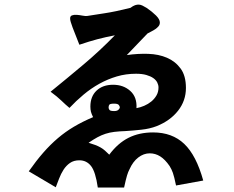

<svg xmlns="http://www.w3.org/2000/svg" viewBox="-20 -752 1040 854"><path d="M544 -507Q592 -514 639 -512.5Q686 -511 723 -495Q760 -479 783.5 -447Q807 -415 807 -361Q807 -304 772 -259.5Q737 -215 677 -191Q646 -179 608 -175Q570 -171 538 -169Q510 -168 489 -165.5Q468 -163 449.5 -157Q431 -151 413.5 -141.5Q396 -132 374 -117Q391 -112 404 -107Q417 -102 427.5 -96Q438 -90 447 -82Q456 -74 466 -64Q504 -115 551.5 -139Q599 -163 661 -163Q746 -163 799.5 -112Q853 -61 884 51L763 73Q755 34 749 17Q743 0 734 -14Q714 -43 692.5 -56.5Q671 -70 646 -70Q619 -70 595 -51.5Q571 -33 556 1Q550 12 545 28.5Q540 45 532 82H415Q405 12 385 -13.5Q365 -39 333 -39Q308 -39 291 -27Q274 -15 262.5 3Q251 21 243 42Q235 63 228 81L108 10Q141 -37 172.5 -73Q204 -109 237.5 -137.5Q271 -166 309 -188.5Q347 -211 394 -231Q387 -245 384.5 -255Q382 -265 382 -278Q382 -323 409.5 -349Q437 -375 483 -375Q529 -375 559.5 -347.5Q590 -320 587 -271Q604 -274 621.5 -281.5Q639 -289 653 -300.5Q667 -312 676 -327.5Q685 -343 685 -363Q685 -374 679.5 -385Q674 -396 662 -404.5Q650 -413 631 -418.5Q612 -424 585 -424Q540 -424 499.5 -412Q459 -400 422 -379.5Q385 -359 351.5 -331Q318 -303 289 -272Q272 -286 253.5 -304Q235 -322 205 -344Q279 -404 352 -465.5Q425 -527 491 -595Q449 -587 413 -577.5Q377 -568 333 -553Q314 -600 303 -629.5Q292 -659 292 -668Q291 -680 300 -683.5Q309 -687 321.5 -686Q334 -685 347 -682.5Q360 -680 368 -681Q398 -686 445 -693Q492 -700 560 -717Q572 -726 581 -729Q590 -732 598 -731.5Q606 -731 614 -727Q622 -723 632 -717Q657 -700 674 -683Q691 -666 691 -652Q691 -642 685 -635Q679 -628 671 -622.5Q663 -617 653 -612Q643 -607 636 -603ZM488 -291Q470 -291 466.5 -286.5Q463 -282 463 -274Q463 -268 467 -263Q471 -258 488 -258Q501 -258 507 -264Q513 -270 513 -274Q513 -280 508 -285.5Q503 -291 488 -291Z"/></svg>

Font: D2Coding ligature
Style: Bold
Weight: 700
Monospace: yes
Designer: Yong-Rak Park; Jeong-Hwan Yoon; Sang-Min Lee;
Foundry: NHN Corporation
Version: Version 1.3.2; Build 20180524